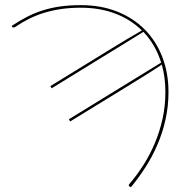

<svg xmlns="http://www.w3.org/2000/svg" viewBox="-20 -727 744 747"><path d="M176 -392 409.5 -535.5Q440.5 -554.5 471.2 -573Q502 -591.5 532 -608.5Q488.5 -651.5 428.2 -674.2Q368 -697 294.5 -697Q253 -697 217.5 -691.8Q182 -686.5 150.5 -676.8Q119 -667 91.5 -653Q64 -639 39 -622Q31 -617.5 27 -623L25 -626Q56 -646.5 85.8 -661.8Q115.5 -677 147.5 -687Q179.5 -697 215.2 -702Q251 -707 294.5 -707Q373 -707 436.2 -681.8Q499.5 -656.5 543.8 -611.5Q588 -566.5 611.8 -504.5Q635.5 -442.5 635.5 -369Q635.5 -314 624.2 -263Q613 -212 593.2 -165.8Q573.5 -119.5 547 -78Q520.5 -36.5 490.5 0H486.5Q484 -0.5 481.8 -3.5Q479.5 -6.5 484 -12Q512.5 -45 538 -85Q563.5 -125 582.5 -170.2Q601.5 -215.5 612.5 -265.5Q623.5 -315.5 623.5 -369Q623.5 -397.5 620 -424.2Q616.5 -451 609.5 -475.5Q578 -454.5 547.5 -435.5Q517 -416.5 486 -397.5L253 -254.5L248 -263L607 -483.5Q585 -553.5 538 -603L181 -383.5Z"/></svg>

Font: Lato Hairline
Style: Regular
Weight: 100
Designer: Lukasz Dziedzic
Foundry: tyPoland Lukasz Dziedzic
Version: Version 2.007; 2014-02-27